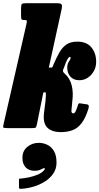

<svg xmlns="http://www.w3.org/2000/svg" viewBox="-28 -800 621 1199"><path d="M524 -120.5Q506 -62.5 481.5 -30.8Q457 1 425 13Q393 25 353 25Q295 25 267 -3.5Q239 -32 247 -96L255 -160Q256 -171.5 257.2 -183.5Q258.5 -195.5 258.5 -207Q258.5 -223.5 257 -223.5Q255.5 -223.5 254.8 -223.2Q254 -223 252.5 -223Q250 -223 247 -224Q243.5 -224.5 241.5 -217L203 -26Q199.5 -10 196.5 -5Q193.5 0 174.5 0H17.5Q-7.5 0 -8.2 -5.2Q-9 -10.5 -4.5 -30L136.5 -647Q140.5 -664.5 139.5 -669.8Q138.5 -675 127.5 -675H122.5Q110 -675 106.8 -679.2Q103.5 -683.5 103.5 -699V-749Q103.5 -771 109.2 -775.5Q115 -780 136.5 -780H326Q349 -780 355.5 -773.5Q362 -767 356.5 -741L279.5 -390Q277.5 -382.5 277 -379.8Q276.5 -377 280 -377.5Q282.5 -378 284.5 -378.2Q286.5 -378.5 288.5 -378.5Q290 -378.5 292.2 -378.2Q294.5 -378 296 -378Q298.5 -378 302.5 -387.5Q303.5 -390 304.2 -392.2Q305 -394.5 306 -397Q324.5 -440 342.8 -472.2Q361 -504.5 387 -522.2Q413 -540 455 -540Q513 -540 542.8 -504Q572.5 -468 572.5 -414Q572.5 -382 558 -356Q543.5 -330 519.8 -314.5Q496 -299 468 -299Q431 -299 411.2 -321.8Q391.5 -344.5 392 -378Q392.5 -402 402.5 -415.8Q412.5 -429.5 413 -437.5Q413 -445 408 -445Q402.5 -445 393.2 -429.8Q384 -414.5 370.5 -375Q370 -373 369 -371.2Q368 -369.5 367 -367Q364.5 -361 365.5 -354.8Q366.5 -348.5 375 -341Q408.5 -312 419.8 -266.5Q431 -221 423.5 -168L418.5 -114Q415.5 -92 430 -92Q438.5 -92 445 -106.2Q451.5 -120.5 459.5 -146Q463 -156 470 -155Q477 -154 486.5 -152.5L517 -148Q531.5 -145.5 524 -120.5ZM112 185.5Q112 142.5 142.5 117.2Q173 92 214 92Q241.5 92 267 104Q292.5 116 308.8 143Q325 170 325 215.5Q325 254.5 304.5 284.2Q284 314 251 334.5Q218 355 179.8 366Q141.5 377 106 379Q95.5 379.5 93 377.5Q90.5 375.5 90.5 365V322.5Q90.5 315.5 93.2 315.5Q96 315.5 102.5 315Q126 313 154.2 307Q182.5 301 207.5 290.5Q232.5 280 246 264.5Q256 253 250.5 250.8Q245 248.5 236 254Q226.5 259.5 214.8 263Q203 266.5 187.5 266.5Q152.5 266.5 132.2 245Q112 223.5 112 185.5Z"/></svg>

Font: Besley* Condensed Fatface
Style: Italic
Weight: 900
Width: 3
Italic angle: -13°
Designer: Owen Earl
Foundry: indestructible type*
Version: Version 3.000; ttfautohint (v1.8.3)